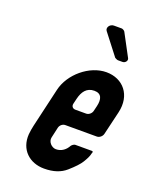

<svg xmlns="http://www.w3.org/2000/svg" viewBox="-131 -758 666 837"><g transform="rotate(20 201.5 -339.0)"><path d="M113 -336 71 -155C68 -141 65 -126 64 -112C59 -40 109 6 177 6C220 6 253 -5 278 -27C303 -49 321 -68 330 -83C339 -98 347 -112 350 -127L352 -133C353 -136 350 -138 347 -138H270C264 -138 255 -131 252 -126C242 -107 223 -91 197 -91C177 -91 157 -112 162 -133L173 -182C176 -194 187 -204 200 -204H346C358 -204 370 -214 373 -226L399 -336C419 -421 368 -482 290 -482C212 -482 131 -414 113 -336ZM268 -388C302 -388 309 -363 301 -329L295 -304C292 -292 280 -282 268 -282H218C205 -282 198 -292 201 -304L207 -329C215 -362 232 -388 268 -388ZM319 -548H340C353 -548 363 -562 357 -572L302 -675C300 -679 291 -684 287 -684H251C232 -684 219 -664 229 -651L304 -554C307 -552 315 -548 319 -548Z"/></g></svg>

Font: DIN Rundschrift
Style: EngKursiv
Weight: 400
Width: 3
Version: Version 1.027